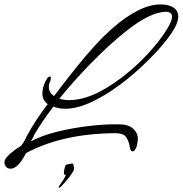

<svg xmlns="http://www.w3.org/2000/svg" viewBox="-93 -625 823 865"><path d="M-46 135Q-53 135 -59 132Q-73 123 -73 107Q-73 100 -70 94Q-64 82 -43 64Q-22 46 2 32Q12 19 18 8Q24 -3 27 -11Q50 -53 74 -89Q98 -125 122 -156Q98 -173 98 -204Q98 -230 111 -257Q119 -274 125 -278Q132 -282 134 -280Q136 -280 136 -272Q136 -265 131 -253Q127 -246 127 -234Q127 -209 150 -192Q166 -211 179 -230Q219 -282 255 -326.5Q291 -371 325 -409Q369 -459 421 -504Q473 -549 527 -577Q581 -605 631 -605Q667 -605 688.5 -591Q710 -577 710 -550Q710 -528 693 -497Q675 -466 644.5 -429Q614 -392 570 -349Q512 -291 446.5 -242.5Q381 -194 317.5 -164.5Q254 -135 201 -135Q169 -135 148 -145Q123 -113 101 -80.5Q79 -48 60 -16Q59 -9 46 12Q94 -14 162 -31Q230 -48 304.5 -57Q379 -66 444 -65Q485 -65 506.5 -45.5Q528 -26 528 0Q528 3 527.5 7Q527 11 526 16Q525 32 518.5 44.5Q512 57 504 57Q493 57 490 27Q483 1 471 -12Q459 -25 425 -25Q187 -23 24 65Q16 81 8 93Q0 105 -7 113Q-26 135 -46 135ZM219 -174Q295 -174 385 -228Q445 -264 499.5 -311.5Q554 -359 597.5 -410Q641 -461 666 -505Q682 -533 682 -550Q682 -572 653 -572Q643 -572 629 -569Q565 -556 477 -486Q419 -440 363.5 -386.5Q308 -333 259.5 -279.5Q211 -226 174 -180Q197 -174 219 -174ZM177 220Q171 221 171 218Q171 216 172 215Q173 214 177.5 207Q182 200 189 190Q196 180 199 173.5Q202 167 204 162H199Q195 162 195 157Q195 156 195 151.5Q195 147 196 143Q198 131 201 123Q202 121 202.5 119.5Q203 118 206 117Q214 115 221 113.5Q228 112 234 112Q237 112 238.5 120.5Q240 129 241 133Q241 142 228 160.5Q215 179 199.5 196.5Q184 214 177 220Z"/></svg>

Font: Allison
Style: Regular
Weight: 400
Designer: Robert E. Leuschke
Foundry: Robert E. Leuschke
Version: Version 1.010; ttfautohint (v1.8.3)